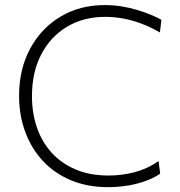

<svg xmlns="http://www.w3.org/2000/svg" viewBox="-20 -746 726 775"><path d="M416.5 9.5Q333 9.5 266.2 -18.5Q199.5 -46.5 153 -96.5Q106.5 -146.5 81.8 -213.8Q57 -281 57 -358.5Q57 -467 101.8 -549.8Q146.5 -632.5 224.5 -679Q302.5 -725.5 402.5 -725.5Q438.5 -725.5 472 -720Q505.5 -714.5 535 -705.5Q564.5 -696.5 589.2 -686.2Q614 -676 631.5 -666L625.5 -615Q586.5 -637.5 549.2 -651.2Q512 -665 475.8 -671.5Q439.5 -678 404.5 -678Q318 -678 251.2 -638.5Q184.5 -599 146.8 -527Q109 -455 109 -357.5Q109 -291 128.5 -233Q148 -175 187 -131.2Q226 -87.5 284 -62.5Q342 -37.5 418 -37.5Q444.5 -37.5 470.8 -40.8Q497 -44 522.8 -50.8Q548.5 -57.5 573 -68.8Q597.5 -80 620 -96L626.5 -45Q605.5 -31 580.5 -20.5Q555.5 -10 528.5 -3.5Q501.5 3 473.2 6.2Q445 9.5 416.5 9.5Z"/></svg>

Font: Commissioner Thin ExtraLight
Style: Regular
Weight: 250
Version: Version 1.000